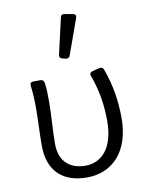

<svg xmlns="http://www.w3.org/2000/svg" viewBox="-84 -798 673 870"><g transform="rotate(-10 252.0 -363.0)"><path d="M254.9 -724.6 216.8 -558.6C214.8 -547.9 218.8 -542 228.5 -540L244.1 -536.1C252.9 -534.2 260.7 -537.1 263.7 -546.9L322.3 -710C326.2 -720.7 322.3 -727.5 311.5 -729.5L272.5 -736.3C262.7 -738.3 256.8 -734.4 254.9 -724.6ZM68.4 -168C68.4 -45.9 138.7 10.7 246.1 10.7C361.3 10.7 446.3 -71.3 446.3 -227.5C446.3 -304.7 434.6 -380.9 406.2 -458C403.3 -466.8 395.5 -469.7 386.7 -467.8L352.5 -459C342.8 -456.1 338.9 -449.2 342.8 -439.5C371.1 -362.3 379.9 -293 379.9 -225.6C379.9 -100.6 322.3 -43 248 -43C185.5 -43 128.9 -75.2 128.9 -165C128.9 -220.7 135.7 -298.8 135.7 -353.5C135.7 -387.7 135.7 -418 130.9 -446.3C128.9 -455.1 123 -460 114.3 -460H81.1C70.3 -460 65.4 -454.1 66.4 -443.4C71.3 -403.3 72.3 -369.1 72.3 -336.9C72.3 -280.3 68.4 -224.6 68.4 -168Z"/></g></svg>

Font: Ed Sans Neue Light
Style: Regular
Weight: 300
Designer: Stephen Hutchings
Version: Version 1.004;PS 001.004;hotconv 1.0.88;makeotf.lib2.5.64775